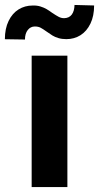

<svg xmlns="http://www.w3.org/2000/svg" viewBox="-62 -755 400 775"><path d="M65.8 -530.3H210V0H65.8ZM69.9 -732.7Q87 -733.3 101 -728.9Q115 -724.6 125.7 -718.4Q136.4 -712.2 149.5 -702.5Q164.3 -692.7 174.8 -687.1Q185.2 -681.6 196.9 -681.6Q217.4 -682.1 227.9 -696.4Q238.3 -710.7 238.8 -735L317.9 -732.9Q317.9 -690.5 303.1 -659.8Q288.4 -629.1 263.1 -613Q237.7 -597 205.8 -597Q188 -597 173.8 -601.3Q159.7 -605.5 149.5 -611.8Q139.4 -618 126 -627.6Q111 -638.4 101.5 -643.3Q91.9 -648.1 78.7 -648.1Q61.3 -648.1 50 -633.8Q38.8 -619.5 38.8 -595.4L-42.3 -596.7Q-42.3 -639.6 -27.3 -670.4Q-12.3 -701.3 13 -717Q38.3 -732.7 69.9 -732.7Z"/></svg>

Font: Pretendard GOV Variable
Style: Regular
Weight: 400
Designer: Base glyphs from Inter by Rasmus Andersson; Hangul glyphs from Noto Sans CJK(Source Han Sans) by Jang Soo-young and Kang
Foundry: Kil Hyung-jin
Version: Version 1.307;Glyphs 3.2 (3192)